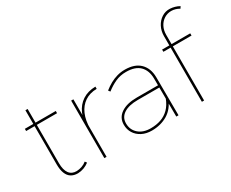

<svg xmlns="http://www.w3.org/2000/svg" viewBox="-110 -1123 1797 1495"><g transform="rotate(-30 789.0 -376.0)"><path d="M146 -142Q146 -82 169 -50.5Q192 -19 236 -20Q260 -21 283.5 -29Q307 -37 326 -53L338 -37Q316 -20 290 -10.5Q264 -1 236 0Q200 0 175.5 -15.5Q151 -31 138.5 -63Q126 -95 126 -142V-630H146ZM50 -507H328V-487H50Z M690 -497Q627 -496 582.5 -466Q538 -436 514.5 -382Q491 -328 491 -253H473Q473 -335 498.5 -393.5Q524 -452 573 -484Q622 -516 690 -517ZM472 -517H492V0H472Z M925 -262Q843 -262 798 -232.5Q753 -203 753 -149Q753 -92 793.5 -56Q834 -20 902 -20Q953 -20 994.5 -34.5Q1036 -49 1067.5 -80.5Q1099 -112 1119 -164L1137 -156Q1105 -74 1043 -37Q981 0 901 0Q851 0 813 -19.5Q775 -39 754 -72.5Q733 -106 733 -149Q733 -212 785 -247Q837 -282 925 -282H1128V-262ZM1117 -345Q1116 -416 1075.5 -456.5Q1035 -497 953 -497Q901 -497 857.5 -477.5Q814 -458 772 -425L760 -441Q789 -464 819.5 -481Q850 -498 883.5 -507.5Q917 -517 953 -517Q1042 -517 1089 -470.5Q1136 -424 1137 -345L1139 0H1119Z M1349 -590Q1349 -636 1368.5 -673.5Q1388 -711 1421.5 -732.5Q1455 -754 1495 -752Q1516 -751 1537.5 -745Q1559 -739 1578 -728L1567 -711Q1551 -721 1532.5 -726.5Q1514 -732 1495 -732Q1460 -732 1431 -713.5Q1402 -695 1385.5 -663Q1369 -631 1369 -590V0H1349ZM1284 -507H1537V-487H1284Z"/></g></svg>

Font: Alexandria Thin
Style: Regular
Weight: 250
Designer: Mohamed Gaber
Foundry: Kief Type Foundry
Version: Version 5.100